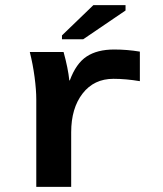

<svg xmlns="http://www.w3.org/2000/svg" viewBox="-20 -732 640 752"><path d="M527.8 -414.1Q473.1 -423.3 424.3 -423.3Q348.1 -423.3 303.5 -365.7Q258.8 -308.1 258.8 -213.9V0H122.1V-342.3Q122.1 -379.4 115.5 -429.7Q108.9 -480 96.7 -528.3H229Q246.6 -464.8 251.5 -417H253.4Q277.8 -483.4 319.3 -510.7Q360.8 -538.1 427.2 -538.1Q478 -538.1 527.8 -529.8ZM222.7 -578.1V-593.3L345.7 -711.9H471.7V-690.9L305.7 -578.1Z"/></svg>

Font: Liberation Mono
Style: Bold
Weight: 700
Monospace: yes
Designer: Steve Matteson
Foundry: Ascender Corporation
Version: Version 2.1.5